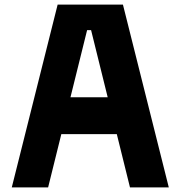

<svg xmlns="http://www.w3.org/2000/svg" viewBox="-20 -820 790 840"><path d="M31.5 0 232.2 -800H517.8L718.5 0H548.7L378.5 -688.2H361.1L190.5 0ZM177.6 -233.1V-394.6H572.4V-233.1Z"/></svg>

Font: Martian Mono SemiExpanded
Style: Regular
Weight: 400
Width: 6
Monospace: yes
Designer: Roman Shamin
Foundry: Evil Martians
Version: Version 1.000